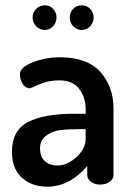

<svg xmlns="http://www.w3.org/2000/svg" viewBox="-20 -696 500 724"><path d="M25 -124Q25 -204 85 -235.5Q145 -267 259 -267H303V-285Q303 -329 278.5 -361Q254 -393 204 -393Q161 -393 128.5 -378Q96 -363 93 -363Q76 -363 65.5 -379.5Q55 -396 55 -416Q55 -442 103.5 -461Q152 -480 206 -480Q309 -480 358.5 -424.5Q408 -369 408 -286V-35Q408 -21 393.5 -10.5Q379 0 357 0Q337 0 323 -10.5Q309 -21 309 -35V-70Q242 8 158 8Q100 8 62.5 -26Q25 -60 25 -124ZM149 -583Q130 -583 116.5 -597Q103 -611 103 -630Q103 -649 116.5 -662.5Q130 -676 149 -676Q168 -676 180.5 -662.5Q193 -649 193 -630Q193 -611 180 -597Q167 -583 149 -583ZM131 -137Q131 -105 149 -88.5Q167 -72 196 -72Q234 -72 268.5 -104Q303 -136 303 -172V-209H278Q233 -209 204.5 -205Q176 -201 153.5 -184Q131 -167 131 -137ZM256 -597Q243 -611 243 -630Q243 -649 256 -662.5Q269 -676 288 -676Q307 -676 320 -662.5Q333 -649 333 -630Q333 -611 320 -597Q307 -583 288 -583Q269 -583 256 -597Z"/></svg>

Font: TerminalDosisSemiBold
Style: Bold
Weight: 600
Designer: EdgarTolentino, PabloImpallari, IginoMarini
Foundry: EdgarTolentino, PabloImpallari, IginoMarini
Version: Version 1.006